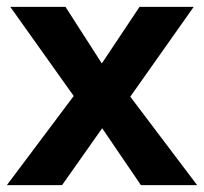

<svg xmlns="http://www.w3.org/2000/svg" viewBox="-30 -540 595 560"><path d="M-10 0 185 -260 0 -520H161L267 -355L377 -520H535L350 -258L545 0H381L268 -166L151 0Z"/></svg>

Font: Cal Sans
Style: Regular
Weight: 400
Designer: Designer Mark Davis DBA MarkFonts
Foundry: Designer Mark Davis DBA MarkFonts
Version: Version 1.000